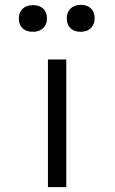

<svg xmlns="http://www.w3.org/2000/svg" viewBox="-20 -765 469 785"><path d="M176 0V-522H251V0ZM310 -635Q283 -635 268 -649.5Q253 -664 253 -690Q253 -714 268 -729.5Q283 -745 310 -745Q337 -745 352 -730.5Q367 -716 367 -690Q367 -666 352 -650.5Q337 -635 310 -635ZM115 -635Q87 -635 72 -649.5Q57 -664 57 -690Q57 -714 72.5 -729Q88 -744 115 -744Q142 -744 157 -729.5Q172 -715 172 -690Q172 -665 156.5 -650Q141 -635 115 -635Z"/></svg>

Font: Lexend Tera Light
Style: Regular
Weight: 300
Designer: Bonnie Shaver-Troup, Thomas Jockin
Foundry: Lexend
Version: Version 1.007